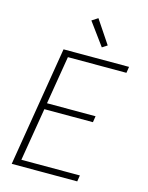

<svg xmlns="http://www.w3.org/2000/svg" viewBox="-139 -1053 879 1138"><g transform="rotate(15 300.0 -483.5)"><path d="M47 0 168 -735H570L564 -697H205L156 -401H454L448 -363H150L96 -38H455L449 0ZM384 -805 283 -943 320 -967 415 -825Z"/></g></svg>

Font: Iosevka XLt Ex Obl
Style: Regular
Weight: 200
Width: 7
Italic angle: -9°
Monospace: yes
Designer: Belleve Invis
Foundry: Belleve Invis
Version: Version 32.5.0; ttfautohint (v1.8.4)